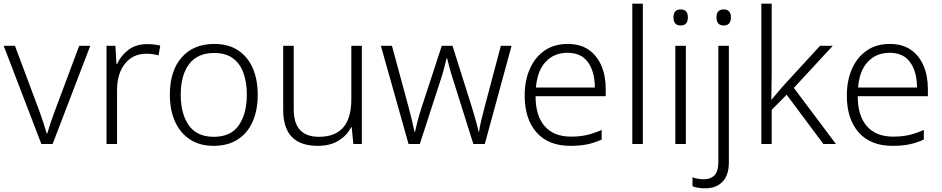

<svg xmlns="http://www.w3.org/2000/svg" viewBox="-20 -846 5102 1040"><path d="M204 -66 0 -598H61L193 -245Q205 -212 215.5 -180Q226 -148 233 -123H236Q243 -148 254 -180.5Q265 -213 277 -245L409 -598H469L265 -66Z M776 -607Q815 -607 848 -599L839 -546Q807 -555 773 -555Q700 -555 657 -501Q614 -447 614 -358V-66H557V-598H605L611 -499H614Q634 -544 675 -575.5Q716 -607 776 -607Z M1376 -333Q1376 -249 1348.5 -187Q1321 -125 1267.5 -90.5Q1214 -56 1137 -56Q1063 -56 1010 -90Q957 -124 928.5 -186.5Q900 -249 900 -333Q900 -462 964 -535Q1028 -608 1141 -608Q1217 -608 1269.5 -573.5Q1322 -539 1349 -477Q1376 -415 1376 -333ZM959 -333Q959 -230 1002.5 -167.5Q1046 -105 1138 -105Q1231 -105 1274 -168Q1317 -231 1317 -333Q1317 -399 1299 -450Q1281 -501 1242 -530Q1203 -559 1140 -559Q1050 -559 1004.5 -499Q959 -439 959 -333Z M1940 -598V-66H1894L1885 -157H1882Q1860 -113 1814.5 -84.5Q1769 -56 1701 -56Q1514 -56 1514 -250V-598H1571V-255Q1571 -178 1605.5 -141.5Q1640 -105 1708 -105Q1883 -105 1883 -308V-598Z M2435 -412Q2424 -445 2416 -475Q2408 -505 2402 -530H2399Q2393 -505 2385 -474.5Q2377 -444 2366 -411L2254 -66H2193L2043 -598H2103L2192 -270Q2204 -225 2212 -191.5Q2220 -158 2225 -132H2228Q2233 -156 2241.5 -189Q2250 -222 2263 -262L2373 -598H2431L2537 -262Q2548 -226 2557.5 -192Q2567 -158 2572 -133H2575Q2578 -157 2586 -191Q2594 -225 2606 -270L2693 -598H2751L2606 -66H2544Z M3055 -608Q3123 -608 3168.5 -576.5Q3214 -545 3237.5 -490Q3261 -435 3261 -364V-325H2881Q2881 -219 2930.5 -162.5Q2980 -106 3072 -106Q3121 -106 3158 -114.5Q3195 -123 3239 -142V-90Q3199 -72 3160 -64Q3121 -56 3070 -56Q2950 -56 2886 -129Q2822 -202 2822 -328Q2822 -409 2849.5 -472Q2877 -535 2929 -571.5Q2981 -608 3055 -608ZM3054 -560Q2981 -560 2935.5 -511Q2890 -462 2883 -372H3202Q3202 -456 3165.5 -508Q3129 -560 3054 -560Z M3462 -66H3405V-826H3462Z M3667 -795Q3706 -795 3706 -752Q3706 -708 3667 -708Q3628 -708 3628 -752Q3628 -795 3667 -795ZM3695 -598V-66H3638V-598Z M3861 -752Q3861 -795 3900 -795Q3939 -795 3939 -752Q3939 -708 3900 -708Q3861 -708 3861 -752ZM3800 174Q3777 174 3760 171Q3743 168 3731 163V114Q3759 125 3794 125Q3830 125 3850.5 103Q3871 81 3871 33V-598H3928V34Q3928 102 3894 138Q3860 174 3800 174Z M4160 -440Q4160 -408 4159 -373.5Q4158 -339 4158 -306H4159Q4172 -321 4188.5 -341Q4205 -361 4220 -378L4422 -598H4491L4280 -370L4508 -66H4440L4241 -333L4160 -251V-66H4104V-826H4160Z M4800 -608Q4868 -608 4913.5 -576.5Q4959 -545 4982.5 -490Q5006 -435 5006 -364V-325H4626Q4626 -219 4675.5 -162.5Q4725 -106 4817 -106Q4866 -106 4903 -114.5Q4940 -123 4984 -142V-90Q4944 -72 4905 -64Q4866 -56 4815 -56Q4695 -56 4631 -129Q4567 -202 4567 -328Q4567 -409 4594.5 -472Q4622 -535 4674 -571.5Q4726 -608 4800 -608ZM4799 -560Q4726 -560 4680.5 -511Q4635 -462 4628 -372H4947Q4947 -456 4910.5 -508Q4874 -560 4799 -560Z"/></svg>

Font: Noto Sans Malayalam UI Light
Style: Regular
Weight: 300
Designer: Jelle Bosma - Monotype Design Team
Foundry: Monotype Imaging Inc.
Version: Version 2.104; ttfautohint (v1.8.4.7-5d5b)